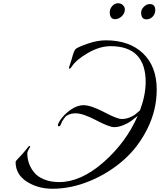

<svg xmlns="http://www.w3.org/2000/svg" viewBox="-20 -1132 984 1181"><path d="M706 -1112Q724 -1112 736 -1100.5Q748 -1089 748 -1074Q748 -1050 729 -1032Q710 -1014 688 -1014Q655 -1014 655 -1058Q655 -1077 670 -1094.5Q685 -1112 706 -1112ZM901 -1107Q935 -1107 935 -1070Q935 -1046 919 -1029.5Q903 -1013 881 -1013Q848 -1013 848 -1055Q848 -1073 864.5 -1090Q881 -1107 901 -1107ZM303 29Q213 29 144.5 -15Q76 -59 76 -136Q76 -142 100 -166Q114 -180 128.5 -197.5Q143 -215 150.5 -224.5Q158 -234 160 -234Q166 -234 166 -230L157 -214Q148 -199 148 -188Q148 -157 158 -128Q168 -99 189.5 -72Q211 -45 251 -28.5Q291 -12 344 -12Q477 -12 616 -133.5Q755 -255 827 -419Q799 -397 784 -386Q769 -375 739.5 -362.5Q710 -350 682 -350Q652 -350 571 -392.5Q490 -435 446 -435Q421 -435 404 -427.5Q387 -420 381 -412.5Q375 -405 365 -390Q362 -386 358.5 -376.5Q355 -367 351.5 -361Q348 -355 342 -355Q336 -355 336 -362Q336 -370 349 -391Q375 -430 415.5 -457.5Q456 -485 493 -485Q539 -485 620 -442.5Q701 -400 728 -400Q754 -400 776 -409Q798 -418 809.5 -426.5Q821 -435 841 -453Q876 -547 876 -627Q876 -848 660 -848Q593 -848 520.5 -806Q448 -764 422 -723Q412 -709 409 -709Q404 -709 404 -714Q404 -717 407.5 -727Q411 -737 415.5 -750.5Q420 -764 422 -772Q435 -823 447 -832Q463 -844 521 -864Q579 -884 631 -884Q776 -884 860 -803.5Q944 -723 944 -581Q944 -456 887 -341Q830 -226 738.5 -146Q647 -66 532 -18.5Q417 29 303 29Z"/></svg>

Font: Miama Nueva
Style: Medium
Weight: 400
Italic angle: -28°
Version: Version 1.0